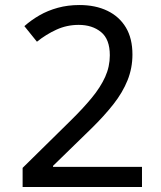

<svg xmlns="http://www.w3.org/2000/svg" viewBox="-20 -744 640 764"><path d="M70 0V-76L260 -263Q310 -312 345 -354.5Q380 -397 398.5 -438Q417 -479 417 -524Q417 -588 382 -616.5Q347 -645 293 -645Q246 -645 204.5 -626Q163 -607 127 -578L77 -640Q104 -664 137 -683Q170 -702 210 -713Q250 -724 296 -724Q360 -724 407.5 -701Q455 -678 481 -634.5Q507 -591 507 -527Q507 -473 487.5 -424.5Q468 -376 431.5 -329.5Q395 -283 344 -233L191 -84V-80H545V0Z"/></svg>

Font: Noto Sans Mono
Style: Regular
Weight: 400
Designer: Monotype Design Team
Foundry: Monotype Imaging Inc.
Version: Version 2.014